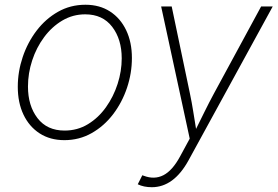

<svg xmlns="http://www.w3.org/2000/svg" viewBox="-20 -573 1158 801"><path d="M248.5 11.7Q189 11.7 145.3 -16.6Q101.6 -44.9 77.9 -95Q54.2 -145 54.2 -210.9Q54.2 -273.9 74.7 -335Q95.2 -396 132.8 -445.3Q170.4 -494.6 222.2 -523.9Q273.9 -553.2 336.4 -553.2Q395.5 -553.2 439 -525.1Q482.4 -497.1 506.3 -447Q530.3 -397 530.3 -331.1Q530.3 -267.6 509.8 -206.5Q489.3 -145.5 451.7 -96.2Q414.1 -46.9 362.3 -17.6Q310.5 11.7 248.5 11.7ZM249.5 -28.3Q303.2 -28.3 346.9 -54.9Q390.6 -81.5 422.1 -125.7Q453.6 -169.9 470.7 -223.1Q487.8 -276.4 487.8 -329.6Q487.8 -409.2 448 -461.2Q408.2 -513.2 335.4 -513.2Q283.7 -513.2 240 -487.3Q196.3 -461.4 164.1 -418Q131.8 -374.5 114.3 -321Q96.7 -267.6 96.7 -211.9Q96.7 -131.8 136.5 -80.1Q176.3 -28.3 249.5 -28.3ZM554.7 195.8 573.7 158.2 579.6 160.2Q624 177.2 661.6 158Q699.2 138.7 731 80.1L771.5 5.4L652.3 -545.9H696.3L772.5 -182.1Q780.3 -145 786.1 -108.2Q792 -71.3 797.9 -35.2Q815.9 -71.3 834 -108.2Q852.1 -145 872.1 -182.1L1069.3 -545.9H1117.7L766.1 96.7Q704.6 208 613.3 208Q579.6 208 554.7 195.8Z"/></svg>

Font: Inter Extra Light
Style: Italic
Weight: 200
Italic angle: -9.39999°
Designer: Rasmus Andersson
Foundry: rsms
Version: Version 4.000;git-3c8e0fc